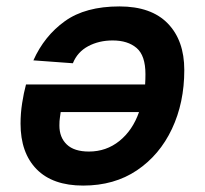

<svg xmlns="http://www.w3.org/2000/svg" viewBox="-20 -566 640 598"><path d="M352 -546Q451 -546 502.5 -493Q554 -440 554 -348Q554 -246 515.5 -164.5Q477 -83 406.5 -35.5Q336 12 239 12Q144 12 94 -39Q44 -90 44 -181Q44 -213 49 -245Q54 -277 61 -303H432Q433 -319 433 -335Q433 -393 405.5 -416.5Q378 -440 331 -440Q288 -440 254.5 -422Q221 -404 207 -369L84 -378Q118 -454 182 -500Q246 -546 352 -546ZM257 -94Q311 -94 352 -127Q393 -160 413 -217H169Q168 -208 166.5 -199Q165 -190 165 -175Q165 -138 188 -116Q211 -94 257 -94Z"/></svg>

Font: Geist Mono SemiBold
Style: Italic
Weight: 600
Italic angle: -12°
Monospace: yes
Designer: Basement.studio, Andrés Briganti, Mateo Zaragoza
Foundry: Basement.studio, Vercel, Andrés Briganti, Guido Ferreyra, Mateo Zaragoza
Version: Version 1.500; ttfautohint (v1.8.4.7-5d5b)